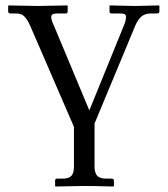

<svg xmlns="http://www.w3.org/2000/svg" viewBox="-20 -451 614 701"><path d="M250 157.2V12.2L89.8 -357.9Q76.7 -387.7 61 -397Q52.7 -401.9 32.2 -401.9H20Q9.8 -401.9 9.8 -409.2V-429.2L11.2 -431.2Q104 -429.2 117.2 -429.2L226.1 -431.2L227.1 -429.2V-410.2Q227.1 -401.9 221.2 -401.9H191.9Q177.7 -401.9 172.4 -398.9Q167 -396 167 -389.2Q167 -377.4 175.8 -359.9L306.2 -47.9L433.1 -359.9Q439.9 -375 439.9 -389.2Q439.9 -396.5 435.1 -399.2Q430.2 -401.9 415 -401.9H386.2Q379.9 -401.9 379.9 -409.2V-429.2L380.9 -431.2Q460 -429.2 473.1 -429.2L561 -431.2L562 -429.2V-410.2Q562 -401.9 553.2 -401.9H530.8Q509.8 -401.9 496.8 -391.1Q483.9 -380.4 474.1 -357.9L325.2 0V157.2Q325.2 179.7 334.7 190.4Q344.2 201.2 368.2 201.2H387.2Q396 201.2 396 209V228L394 230Q325.2 228 286.1 228L183.1 230L181.2 228V209Q181.2 201.2 188 201.2H208Q231.9 201.2 241 190.7Q250 180.2 250 157.2Z"/></svg>

Font: Linux Biolinum
Style: Regular
Weight: 400
Designer: Philipp H. Poll
Foundry: Philipp H. Poll
Version: Version 0.6.4